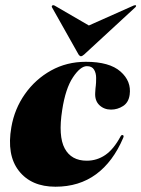

<svg xmlns="http://www.w3.org/2000/svg" viewBox="-20 -697 535 727"><path d="M309 -446.5Q284.5 -446.5 256.2 -404.2Q228 -362 215.5 -280.5Q200 -181.5 225 -135Q250 -88.5 308.5 -88.5Q347 -88.5 378.8 -110.2Q410.5 -132 436.5 -180.5Q440 -187 444.5 -185.5Q450.5 -184 446.5 -175Q408 -84.5 343.8 -37.2Q279.5 10 190 10Q98.5 10 51.5 -50Q4.5 -110 23 -215.5Q35 -285 74.5 -341Q114 -397 173.2 -430Q232.5 -463 305 -463Q394.5 -463 436.2 -426.2Q478 -389.5 471 -338.5Q467 -309 446 -295.5Q425 -282 400.5 -282Q374 -282 356.2 -299Q338.5 -316 340.5 -346Q341.5 -365 342.8 -373.2Q344 -381.5 344 -402Q344 -420.5 336 -433.5Q328 -446.5 309 -446.5ZM298.5 -490.5Q291 -484 286.5 -484Q282 -484 277.5 -490.5L177 -669Q174.5 -673.5 178.5 -676.5Q181.5 -678.5 186.5 -676L316.5 -600.5L486 -676Q493 -678.5 494.5 -676.5Q497 -674 492 -669Z"/></svg>

Font: Fraunces 144pt S000 Black
Style: Italic
Weight: 900
Italic angle: -16°
Version: Version 1.000; ttfautohint (v1.8.3)